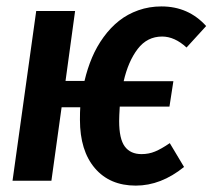

<svg xmlns="http://www.w3.org/2000/svg" viewBox="-20 -563 662 598"><path d="M484.9 -449.2Q438.5 -449.2 408.9 -410.6Q379.4 -372.1 365.2 -310.1H520L507.8 -231H353Q351.1 -200.7 351.1 -186Q351.1 -130.4 368.7 -106.7Q386.2 -83 420.9 -83Q443.4 -83 462.9 -91.1Q482.4 -99.1 508.8 -117.2L553.2 -43Q481.4 15.1 402.8 15.1Q321.8 15.1 275.4 -39.3Q229 -93.8 229 -189.9Q229 -215.8 230 -229H171.9L140.1 0H19L92.8 -528.8H213.9L184.1 -311H243.2Q252.4 -350.1 266.8 -384Q281.2 -418 302.7 -447.5Q324.2 -477.1 350.6 -498Q377 -519 410.9 -531Q444.8 -543 482.9 -543Q566.9 -543 622.1 -481.9L561 -415Q523.9 -449.2 484.9 -449.2Z"/></svg>

Font: Fira Sans Compressed Medium
Style: Italic
Weight: 500
Width: 3
Italic angle: -8°
Designer: Carrois Corporate & Edenspiekermann AG
Foundry: Carrois Corporate GbR & Edenspiekermann AG
Version: Version 4.203;PS 004.203;hotconv 1.0.88;makeotf.lib2.5.64775